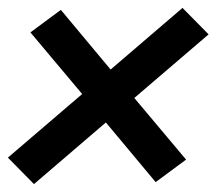

<svg xmlns="http://www.w3.org/2000/svg" viewBox="-24 -583 548 486"><path d="M62 -117 -4 -184 184 -345 53 -501 130 -558 256 -407 438 -563 504 -496 316 -335 447 -179 370 -122 244 -273Z"/></svg>

Font: Iosevka Curly Semibold Oblique
Style: Regular
Weight: 600
Italic angle: -9°
Monospace: yes
Designer: Belleve Invis
Foundry: Belleve Invis
Version: Version 11.1.0; ttfautohint (v1.8.3)